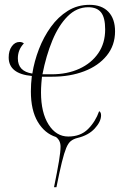

<svg xmlns="http://www.w3.org/2000/svg" viewBox="-20 -566 528 796"><path d="M204 210Q218 141 224.5 102Q231 63 231 42Q231 16 212 2Q165 -13 136.5 -61Q108 -109 108 -187Q108 -218 112 -251Q16 -260 16 -328Q16 -356 29 -374Q42 -392 61 -392Q72 -392 79 -386Q54 -360 54 -324Q54 -270 114 -261Q122 -312 141.5 -362.5Q161 -413 191 -454.5Q221 -496 261 -521Q301 -546 351 -546Q402 -546 429.5 -517Q457 -488 457 -436Q457 -378 422.5 -335.5Q388 -293 329 -270.5Q270 -248 197 -248H154Q153 -241 151.5 -220.5Q150 -200 150 -183Q150 -99 181.5 -49.5Q213 0 263 0Q314 0 345 -31Q376 -62 391 -105Q399 -101 399 -88Q399 -62 373 -33.5Q347 -5 301 6Q285 10 274 18.5Q263 27 254.5 47.5Q246 68 236.5 106.5Q227 145 214 210ZM194 -258Q259 -258 309 -281Q359 -304 387.5 -345.5Q416 -387 416 -444Q416 -493 399 -514.5Q382 -536 346 -536Q298 -536 260.5 -498.5Q223 -461 197 -398Q171 -335 156 -258Z"/></svg>

Font: Noto Serif Display SemiCondensed ExtraLight
Style: Italic
Weight: 200
Width: 4
Italic angle: -12°
Designer: Monotype Design Team
Foundry: Monotype Imaging Inc.
Version: Version 2.009